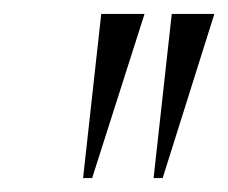

<svg xmlns="http://www.w3.org/2000/svg" viewBox="-20 -734 327 275"><path d="M99 -479H112L187 -714H125ZM200 -479H213L287 -714H226Z"/></svg>

Font: Noto Serif Display SemiCondensed Light
Style: Italic
Weight: 300
Width: 4
Italic angle: -12°
Designer: Monotype Design Team
Foundry: Monotype Imaging Inc.
Version: Version 2.009